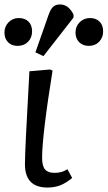

<svg xmlns="http://www.w3.org/2000/svg" viewBox="-83 -828 483 862"><path d="M130 14Q29 14 29 -91Q29 -123 34 -226.5Q39 -330 49 -508L142 -516L153 -511Q130 -369 118 -269Q106 -169 106 -120Q106 -83 119 -67.5Q132 -52 161 -52Q179 -52 191.5 -55.5Q204 -59 220 -68L241 -29Q213 -6 187.5 4Q162 14 130 14ZM112 -576 76 -593 135 -761Q144 -787 155.5 -797.5Q167 -808 187 -808Q224 -808 247 -763V-749ZM-63 -682Q-63 -709 -44.5 -728Q-26 -747 1 -747Q29 -747 45 -731Q61 -715 61 -687Q61 -659 43 -640.5Q25 -622 -4 -622Q-31 -622 -47 -638.5Q-63 -655 -63 -682ZM256 -682Q256 -710 275 -728.5Q294 -747 321 -747Q348 -747 364 -731Q380 -715 380 -687Q380 -659 362 -640.5Q344 -622 316 -622Q289 -622 272.5 -638.5Q256 -655 256 -682Z"/></svg>

Font: Literata 12pt
Style: Italic
Weight: 400
Italic angle: -2°
Designer: Latin by Veronika Burian and Jose Scaglione. Greek by Irene Vlachou. Cyrillic by Vera Evstafieva
Foundry: TypeTogether
Version: Version 3.002